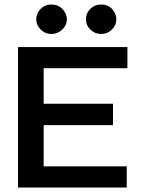

<svg xmlns="http://www.w3.org/2000/svg" viewBox="-20 -833 640 853"><path d="M60 0V-624H546V-530H174V-372H482V-277H174V-94H543V0ZM208 -682Q181 -682 161 -701.5Q141 -721 141 -747Q141 -774 160.5 -793.5Q180 -813 208 -813Q238 -813 257.5 -793Q277 -773 277 -747Q277 -721 256.5 -701.5Q236 -682 208 -682ZM429 -682Q402 -682 382 -701Q362 -720 362 -747Q362 -775 381.5 -794Q401 -813 429 -813Q460 -813 478.5 -792.5Q497 -772 497 -747Q497 -721 477 -701.5Q457 -682 429 -682Z"/></svg>

Font: Inconsolata Expanded Bold
Style: Regular
Weight: 700
Width: 7
Monospace: yes
Designer: Raph Levien, Cyreal, Brenton Simpson
Foundry: Raph Levien, Cyreal, Google
Version: Version 3.001; ttfautohint (v1.8.2.53-6de2)